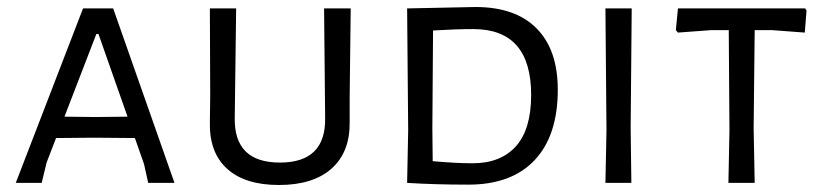

<svg xmlns="http://www.w3.org/2000/svg" viewBox="-20 -522 2354 548"><path d="M403 0H478L303 -498H217L25 0H99L113 -58L140 -128L246 -129L365 -128L391 -54ZM261 -425 344 -189 252 -188 164 -189 255 -425Z M978 -173V-245L981 -498H905L908 -185C909.3 -100.3 866.3 -58 779 -58C691.7 -58 648.7 -100.3 650 -185L654 -498H579L580 -249L579 -173C577.7 -115.7 594 -71.5 628 -40.5C662 -9.5 711.3 6 776 6C841.3 6 891.5 -9.7 926.5 -41C961.5 -72.3 978.7 -116.3 978 -173Z M1511.5 -441C1471.2 -481.7 1413 -502 1337 -502L1142 -498L1145 -150L1142 0C1195.3 3.3 1253.7 5 1317 5C1399 5 1462 -18.3 1506 -65C1550 -111.7 1572 -178.7 1572 -266C1572 -342 1551.8 -400.3 1511.5 -441ZM1452.5 -104.5C1423.5 -72.2 1382.3 -56 1329 -56C1297 -56 1259 -58 1215 -62L1214 -156L1216 -435C1260 -437.7 1298.3 -439 1331 -439C1441 -439 1496 -376.3 1496 -251C1496 -185.7 1481.5 -136.8 1452.5 -104.5Z M1782 0 1780 -156 1783 -498H1708L1711 -150L1708 0Z M2277 -429 2282 -492 2278 -498H1915L1909 -436L1915 -429L2010 -436H2060L2062 -150L2059 0H2134L2131 -156L2134 -436H2184Z"/></svg>

Font: Alegreya Sans SC
Style: Regular
Weight: 400
Designer: Juan Pablo del Peral
Foundry: Huerta Tipografica
Version: Version 1.000;PS 001.000;hotconv 1.0.70;makeotf.lib2.5.58329